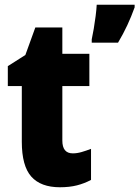

<svg xmlns="http://www.w3.org/2000/svg" viewBox="-20 -780 588 810"><path d="M287 -133Q305 -133 324 -138.5Q343 -144 364 -152V-21Q336 -6 304.5 2Q273 10 233 10Q152 10 112 -35Q72 -80 72 -182V-417H13V-501L87 -548L129 -664H243V-553H357V-417H243V-187Q243 -133 287 -133ZM548 -749Q534 -710 517 -673.5Q500 -637 478 -600H367V-614Q371 -632 375.5 -658.5Q380 -685 383.5 -712.5Q387 -740 388 -760H548Z"/></svg>

Font: Noto Sans Ethiopic Condensed Black
Style: Regular
Weight: 900
Width: 3
Designer: Monotype Design Team
Foundry: Monotype Imaging Inc.
Version: Version 2.102; ttfautohint (v1.8.4.7-5d5b)